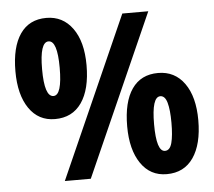

<svg xmlns="http://www.w3.org/2000/svg" viewBox="-52 -781 943 847"><g transform="rotate(-5 419.5 -357.5)"><path d="M183 -724Q256 -724 299 -664.5Q342 -605 342 -501Q342 -394 301 -335Q260 -276 183 -276Q110 -276 68.5 -336.5Q27 -397 27 -501Q27 -608 67 -666Q107 -724 183 -724ZM634 -714 317 0H202L519 -714ZM184 -620Q145 -620 145 -500Q145 -378 185 -378Q223 -378 223 -500Q223 -620 184 -620ZM653 -439Q727 -439 769.5 -379.5Q812 -320 812 -216Q812 -110 771 -50.5Q730 9 653 9Q580 9 538.5 -52Q497 -113 497 -216Q497 -324 537 -381.5Q577 -439 653 -439ZM654 -336Q616 -336 616 -215Q616 -94 654 -94Q676 -94 684.5 -126Q693 -158 693 -215Q693 -272 684 -304Q675 -336 654 -336Z"/></g></svg>

Font: Noto Sans Ethiopic Condensed ExtraBold
Style: Regular
Weight: 800
Width: 3
Designer: Monotype Design Team
Foundry: Monotype Imaging Inc.
Version: Version 2.102; ttfautohint (v1.8.4.7-5d5b)